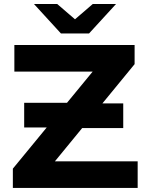

<svg xmlns="http://www.w3.org/2000/svg" viewBox="-20 -921 721 941"><path d="M43 0V-94.4L474.5 -619.2L495 -570.1H50.4V-700.4H639.7V-606.6L208.8 -81.2L187.7 -130.3H654.7V0ZM333.2 -293.5 290.7 -296.3H98.5V-417.1H368.1L410 -414.3H584V-293.5ZM278.7 -757 146.5 -901.3H260.5L398.9 -782.2H296.2L434.6 -901.3H548.6L416.4 -757Z"/></svg>

Font: Montserrat Alternates Thin
Style: Regular
Weight: 100
Designer: Julieta Ulanovsky
Foundry: Julieta Ulanovsky
Version: Version 9.000